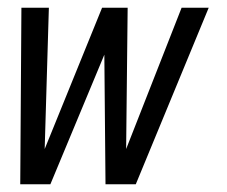

<svg xmlns="http://www.w3.org/2000/svg" viewBox="-20 -475 586 495"><path d="M518.1 -455.1 330.1 0H252L249 -334L109.9 0H32.2L35.2 -455.1H106L95.2 -90.8L243.2 -455.1H309.1L305.2 -90.8L448.2 -455.1Z"/></svg>

Font: Anonymous Pro
Style: Italic
Weight: 400
Italic angle: -12°
Monospace: yes
Designer: Mark Simonson
Version: Version 1.003